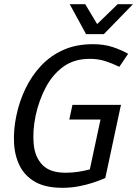

<svg xmlns="http://www.w3.org/2000/svg" viewBox="-20 -887 655 917"><path d="M326 -386H558L555 -374L483 -37Q483 -37 466.5 -30Q450 -23 421 -13.5Q392 -4 355 3Q318 10 278 10Q198 10 148.5 -18Q99 -46 74.5 -94.5Q50 -143 47 -205Q44 -267 58 -334Q72 -402 101.5 -463.5Q131 -525 176 -573Q221 -621 282.5 -648.5Q344 -676 424 -676Q476 -676 517.5 -662.5Q559 -649 592 -630L550 -568Q517 -584 483 -595Q449 -606 409 -606Q334 -606 282.5 -568.5Q231 -531 198.5 -469.5Q166 -408 150 -334Q135 -260 141 -198Q147 -136 183 -99Q219 -62 293 -62Q322 -62 350.5 -66Q379 -70 409 -78L460 -316H311ZM615 -867 476 -724H391L313 -867H387L444 -772L542 -867Z"/></svg>

Font: Epunda Sans
Style: Italic
Weight: 400
Italic angle: -12.0243°
Designer: Simon Atzbach
Foundry: typofactur
Version: Version 2.204; ttfautohint (v1.8.4.7-5d5b)